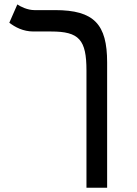

<svg xmlns="http://www.w3.org/2000/svg" viewBox="-20 -632 626 876"><path d="M468.8 -347.2C468.8 -521.5 409.2 -585.9 231 -585.9H136.7C106 -585.9 73.7 -601.6 59.1 -611.8L22.5 -528.3C48.8 -508.3 85 -488.3 132.8 -488.3H213.4C340.8 -488.3 374.5 -451.2 374.5 -310.1V224.6H468.8Z"/></svg>

Font: Cascadia Code PL
Style: Regular
Weight: 400
Monospace: yes
Designer: Aaron Bell
Foundry: Saja Typeworks
Version: Version 2404.023